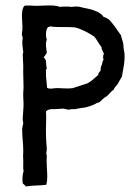

<svg xmlns="http://www.w3.org/2000/svg" viewBox="-20 -676 492 693"><path d="M146 -274C151 -280 161 -283 174 -282C187 -282 198 -284 209 -284L227 -280C231 -280 235 -282 239 -282H253C264 -286 277 -286 287 -288C300 -291 315 -296 324 -301C328 -304 334 -306 339 -307C348 -315 355 -324 366 -329C375 -337 381 -347 391 -353C394 -363 402 -367 406 -375C410 -383 415 -391 420 -399C424 -427 432 -451 429 -487C426 -497 426 -508 425 -518C423 -529 418 -539 417 -548C403 -568 390 -588 374 -605C368 -609 362 -613 354 -615C349 -623 341 -628 333 -633C322 -637 312 -642 300 -644C294 -646 288 -646 281 -648C275 -649 268 -652 262 -652C257 -653 252 -652 246 -652C244 -652 241 -651 239 -651C235 -651 233 -652 231 -652C219 -652 207 -653 196 -651C170 -662 127 -652 90 -656C79 -655 75 -658 67 -654C51 -631 66 -587 59 -555C58 -546 63 -544 62 -536C58 -520 63 -501 64 -488C64 -485 62 -482 62 -479C62 -465 64 -452 64 -438C63 -412 65 -387 65 -361C65 -355 64 -349 64 -343C63 -329 65 -315 65 -301C65 -282 62 -258 62 -243C62 -239 64 -235 64 -231C63 -224 60 -217 60 -209C60 -183 64 -157 64 -131C63 -119 63 -108 64 -96C64 -83 63 -70 65 -58C61 -47 60 -26 62 -14C66 -10 70 -8 73 -3C96 -7 124 -6 147 -9C153 -30 150 -53 149 -74C148 -88 148 -104 149 -113C149 -117 147 -118 147 -121C147 -127 149 -132 149 -137C148 -155 146 -173 146 -190C145 -219 148 -249 146 -274ZM185 -358C173 -358 161 -353 150 -359C149 -377 145 -397 146 -416C146 -418 145 -421 146 -424C146 -424 149 -428 149 -429C149 -431 147 -435 147 -440C146 -454 147 -461 138 -468C140 -475 147 -478 149 -487C147 -501 143 -520 149 -533C144 -545 145 -569 153 -578C156 -578 159 -579 160 -581C186 -576 223 -580 251 -577C278 -570 300 -557 320 -544C330 -533 336 -518 346 -507C346 -499 350 -495 352 -488L355 -484C353 -476 350 -469 354 -460C349 -456 350 -447 347 -441C344 -436 343 -429 343 -421C340 -416 334 -414 335 -406C322 -395 311 -383 295 -375L243 -358C223 -355 204 -358 185 -358Z"/></svg>

Font: FuturaRener
Style: Regular
Weight: 400
Designer: BSozoo
Foundry: BSozoo
Version: Version 1.0